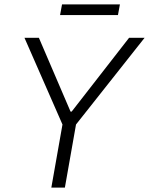

<svg xmlns="http://www.w3.org/2000/svg" viewBox="-20 -859 682 879"><path d="M215 0 266 -289 92 -686H158L303 -348H308L571 -686H642L328 -289L277 0ZM255 -790 264 -839H529L520 -790Z"/></svg>

Font: Archivo SemiCondensed ExtraLight
Style: Italic
Weight: 250
Width: 4
Italic angle: -10°
Designer: Hector Gatti
Foundry: Omnibus-Type
Version: Version 2.001